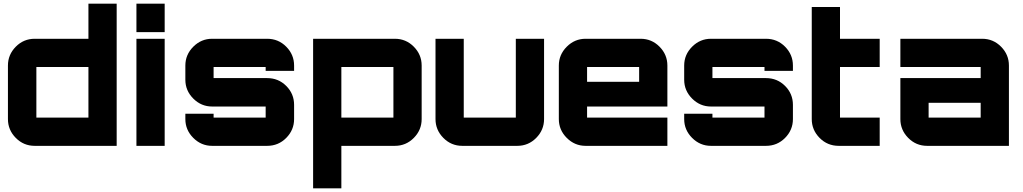

<svg xmlns="http://www.w3.org/2000/svg" viewBox="-20 -790 5539 1040"><path d="M459 -770H612V0H168Q108 0 65.5 -43Q23 -86 23 -145V-435Q23 -494 65.5 -537Q108 -580 168 -580H459ZM177 -427V-153H459V-427Z M719 0V-580H872V0ZM719 -770H872V-616H719Z M1573 -435V-406H1419V-427H1137V-367H1427Q1488 -367 1530.5 -324.5Q1573 -282 1573 -222V-145Q1573 -86 1530.5 -43Q1488 0 1427 0H1129Q1070 0 1027 -43Q984 -86 984 -145V-174H1137V-153H1419V-213H1129Q1070 -213 1027 -256Q984 -299 984 -358V-435Q984 -494 1027 -537Q1070 -580 1129 -580H1427Q1488 -580 1530.5 -537Q1573 -494 1573 -435Z M2119 -580Q2179 -580 2221.5 -537Q2264 -494 2264 -435V-145Q2264 -86 2221.5 -43Q2179 0 2119 0H1829V230H1676V-580ZM1829 -427V-153H2111V-427Z M2774 -580H2927V-145Q2927 -86 2884.5 -43Q2842 0 2782 0H2484Q2424 0 2381.5 -43Q2339 -86 2339 -145V-580H2492V-153H2774Z M3450 -580Q3510 -580 3552.5 -537Q3595 -494 3595 -435V-213H3160V-153H3595V0H3152Q3093 0 3050 -43Q3007 -86 3007 -145V-435Q3007 -494 3050 -537Q3093 -580 3152 -580ZM3160 -347H3442V-427H3160Z M4275 -435V-406H4121V-427H3839V-367H4129Q4190 -367 4232.5 -324.5Q4275 -282 4275 -222V-145Q4275 -86 4232.5 -43Q4190 0 4129 0H3831Q3772 0 3729 -43Q3686 -86 3686 -145V-174H3839V-153H4121V-213H3831Q3772 -213 3729 -256Q3686 -299 3686 -358V-435Q3686 -494 3729 -537Q3772 -580 3831 -580H4129Q4190 -580 4232.5 -537Q4275 -494 4275 -435Z M4745 -427H4530V-153H4745V0H4523Q4462 0 4419.5 -43Q4377 -86 4377 -145V-752H4530V-580H4745Z M5300 -580Q5360 -580 5402.5 -537Q5445 -494 5445 -435V0H5002Q4942 0 4899.5 -43Q4857 -86 4857 -145V-367H5292V-427H4857V-580ZM5292 -153V-233H5010V-153Z"/></svg>

Font: Orbitron
Style: Black
Weight: 900
Designer: Matt McInerney
Foundry: Matt McInerney
Version: 1.000